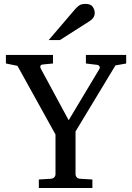

<svg xmlns="http://www.w3.org/2000/svg" viewBox="-20 -948 666 968"><path d="M616.2 -627.9 562 -618.2 360.8 -285.2V-68.8Q360.8 -61.5 366.2 -54.7Q371.6 -47.9 381.8 -46.9L445.8 -43V0H175.8V-43L237.8 -46.9Q248.5 -47.9 254.2 -54.7Q259.8 -61.5 259.8 -68.8V-270L67.9 -616.2L9.8 -627.9V-670.9H247.1V-627.9L196.8 -623Q185.1 -621.6 183.6 -615.2Q182.1 -608.9 185.1 -603L326.2 -341.8L481 -600.1Q485.4 -607.4 481 -614Q476.6 -620.6 469.2 -621.1L413.1 -627.9V-670.9H616.2ZM457.5 -883.3Q457.5 -869.6 451.2 -859.9Q444.8 -850.1 434.6 -843.3L282.2 -746.1H225.6L358.4 -901.4Q369.6 -914.1 380.1 -921.1Q390.6 -928.2 411.6 -928.2Q437.5 -928.2 447.5 -913.6Q457.5 -898.9 457.5 -883.3Z"/></svg>

Font: Eeyek
Style: Regular
Weight: 400
Designer: Pravabati Chingangbam and Tabish
Foundry: SIL International
Version: Version 2.000